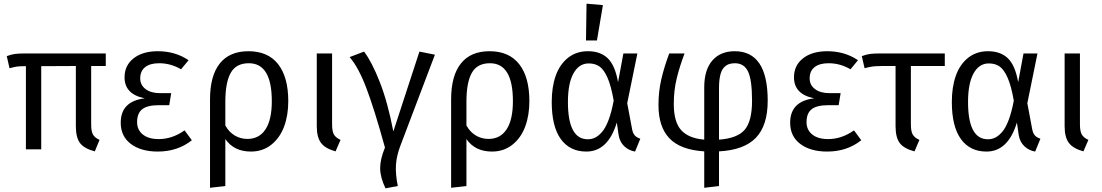

<svg xmlns="http://www.w3.org/2000/svg" viewBox="-20 -819 6046 1053"><path d="M560.1 -457H480V-136.2Q480 -98.6 490 -81.1Q500 -63.5 525.9 -51.8L500 11.2Q441.9 -3.9 418.9 -34.4Q396 -64.9 396 -127V-457L206.1 -456.1V0H122.1V-456.1H119.1Q88.9 -456.1 73.2 -453.9Q57.6 -451.7 32.2 -444.8L17.1 -511.2Q42 -520.5 62.5 -523.2Q83 -525.9 120.1 -525.9H560.1Z M845.2 -538.1Q941.4 -538.1 1014.2 -488.8L973.1 -439Q916 -472.2 853 -472.2Q802.7 -472.2 775.9 -450.7Q749 -429.2 749 -389.2Q749 -352.5 778.6 -330.3Q808.1 -308.1 857.9 -308.1H918.9L908.2 -242.2H852.1Q788.1 -242.2 760 -220Q731.9 -197.8 731.9 -148.9Q731.9 -106.9 763.2 -81.5Q794.4 -56.2 850.1 -56.2Q924.8 -56.2 992.2 -104L1032.2 -49.8Q954.1 12.2 845.2 12.2Q753.4 12.2 697.8 -29.5Q642.1 -71.3 642.1 -146Q642.1 -263.7 773.9 -279.8Q663.1 -301.8 663.1 -395Q663.1 -460.4 712.9 -499.3Q762.7 -538.1 845.2 -538.1Z M1342.8 -538.1Q1449.7 -538.1 1505.4 -467Q1561 -396 1561 -264.2Q1561 -186.5 1538.1 -124.8Q1515.1 -63 1468 -25.4Q1420.9 12.2 1356 12.2Q1263.2 12.2 1215.8 -56.2V201.2L1131.8 210.9V-273.9Q1131.8 -403.3 1185.3 -470.7Q1238.8 -538.1 1342.8 -538.1ZM1336.9 -57.1Q1401.9 -57.1 1436.3 -109.9Q1470.7 -162.6 1470.7 -264.2Q1470.7 -472.2 1344.7 -472.2Q1274.9 -472.2 1245.4 -419.4Q1215.8 -366.7 1215.8 -261.2V-130.9Q1235.8 -94.7 1267.3 -75.9Q1298.8 -57.1 1336.9 -57.1Z M1801.3 -525.9V-137.2Q1801.3 -98.6 1811.5 -81.1Q1821.8 -63.5 1847.7 -51.8L1820.3 11.2Q1763.7 -4.4 1740.5 -35.4Q1717.3 -66.4 1717.3 -127V-525.9Z M1976.6 -536.1Q2019 -480.5 2062.7 -369.6Q2106.4 -258.8 2137.2 -98.1L2280.3 -536.1L2365.2 -519L2176.3 -21Q2154.8 34.7 2151.6 85.2Q2148.4 135.7 2161.6 201.2L2094.2 213.9Q2065.4 154.3 2064.9 104.5Q2064.5 54.7 2091.3 -9.8Q2033.2 -220.2 1989.5 -335.2Q1945.8 -450.2 1897.5 -505.9Z M2665 -538.1Q2772 -538.1 2827.6 -467Q2883.3 -396 2883.3 -264.2Q2883.3 -186.5 2860.4 -124.8Q2837.4 -63 2790.3 -25.4Q2743.2 12.2 2678.2 12.2Q2585.4 12.2 2538.1 -56.2V201.2L2454.1 210.9V-273.9Q2454.1 -403.3 2507.6 -470.7Q2561 -538.1 2665 -538.1ZM2659.2 -57.1Q2724.1 -57.1 2758.5 -109.9Q2793 -162.6 2793 -264.2Q2793 -472.2 2667 -472.2Q2597.2 -472.2 2567.6 -419.4Q2538.1 -366.7 2538.1 -261.2V-130.9Q2558.1 -94.7 2589.6 -75.9Q2621.1 -57.1 2659.2 -57.1Z M3196.8 -798.8 3286.6 -791 3253.9 -597.2H3193.8ZM3204.6 -538.1Q3272.9 -538.1 3313.2 -499.3Q3353.5 -460.4 3369.6 -368.2L3398.9 -525.9H3475.6L3419.9 -252.9L3446.8 -109.9Q3450.7 -88.9 3460.7 -77.1Q3470.7 -65.4 3491.7 -58.1L3462.9 12.2Q3429.2 6.8 3404.1 -16.6Q3378.9 -40 3372.6 -79.1L3362.8 -147Q3314.5 12.2 3195.8 12.2Q3105 12.2 3055.4 -56.6Q3005.9 -125.5 3005.9 -259.8Q3005.9 -341.8 3027.8 -403.8Q3049.8 -465.8 3095.2 -502Q3140.6 -538.1 3204.6 -538.1ZM3209 -471.2Q3155.3 -471.2 3125 -416.3Q3094.7 -361.3 3094.7 -259.8Q3094.7 -55.2 3203.6 -55.2Q3225.1 -55.2 3243.4 -64Q3261.7 -72.8 3281.2 -94.7Q3300.8 -116.7 3317.4 -160.4Q3334 -204.1 3345.7 -267.1Q3332 -346.2 3312.3 -391.6Q3292.5 -437 3268.3 -454.1Q3244.1 -471.2 3209 -471.2Z M4190.4 -267.1Q4190.4 -130.9 4125.7 -63.5Q4061 3.9 3923.3 11.2V201.2L3842.3 210.9V11.2Q3711.9 2.9 3651.6 -60.1Q3591.3 -123 3591.3 -243.2Q3591.3 -318.4 3607.2 -385.7Q3623 -453.1 3650.4 -525.9H3734.4Q3707.5 -455.1 3691.4 -389.2Q3675.3 -323.2 3675.3 -249Q3675.3 -150.4 3715.6 -105.5Q3755.9 -60.5 3842.3 -53.2V-339.8Q3842.3 -436 3886.7 -487.1Q3931.2 -538.1 4009.3 -538.1Q4190.4 -538.1 4190.4 -267.1ZM3923.3 -53.2Q4024.9 -60.5 4064.7 -107.9Q4104.5 -155.3 4104.5 -266.1Q4104.5 -381.3 4082.5 -426.8Q4060.5 -472.2 4010.3 -472.2Q3990.7 -472.2 3976.3 -466.8Q3961.9 -461.4 3949.2 -447.5Q3936.5 -433.6 3929.9 -405.5Q3923.3 -377.4 3923.3 -335.9Z M4516.6 -538.1Q4612.8 -538.1 4685.5 -488.8L4644.5 -439Q4587.4 -472.2 4524.4 -472.2Q4474.1 -472.2 4447.3 -450.7Q4420.4 -429.2 4420.4 -389.2Q4420.4 -352.5 4450 -330.3Q4479.5 -308.1 4529.3 -308.1H4590.3L4579.6 -242.2H4523.4Q4459.5 -242.2 4431.4 -220Q4403.3 -197.8 4403.3 -148.9Q4403.3 -106.9 4434.6 -81.5Q4465.8 -56.2 4521.5 -56.2Q4596.2 -56.2 4663.6 -104L4703.6 -49.8Q4625.5 12.2 4516.6 12.2Q4424.8 12.2 4369.1 -29.5Q4313.5 -71.3 4313.5 -146Q4313.5 -263.7 4445.3 -279.8Q4334.5 -301.8 4334.5 -395Q4334.5 -460.4 4384.3 -499.3Q4434.1 -538.1 4516.6 -538.1Z M5161.6 -457H4975.6V-137.2Q4975.6 -98.6 4985.8 -81.1Q4996.1 -63.5 5022.5 -51.8L4995.6 11.2Q4937.5 -3.9 4914.6 -34.4Q4891.6 -64.9 4891.6 -127V-457H4817.4Q4780.8 -456.5 4763.9 -454.1Q4747.1 -451.7 4721.7 -444.8L4706.5 -511.2Q4731.4 -520.5 4752 -523.2Q4772.5 -525.9 4809.6 -525.9H5161.6Z M5398.9 -538.1Q5467.3 -538.1 5507.6 -499.3Q5547.9 -460.4 5564 -368.2L5593.3 -525.9H5669.9L5614.3 -252.9L5641.1 -109.9Q5645 -88.9 5655 -77.1Q5665 -65.4 5686 -58.1L5657.2 12.2Q5623.5 6.8 5598.4 -16.6Q5573.2 -40 5566.9 -79.1L5557.1 -147Q5508.8 12.2 5390.1 12.2Q5299.3 12.2 5249.8 -56.6Q5200.2 -125.5 5200.2 -259.8Q5200.2 -341.8 5222.2 -403.8Q5244.1 -465.8 5289.6 -502Q5335 -538.1 5398.9 -538.1ZM5403.3 -471.2Q5349.6 -471.2 5319.3 -416.3Q5289.1 -361.3 5289.1 -259.8Q5289.1 -55.2 5397.9 -55.2Q5419.4 -55.2 5437.7 -64Q5456.1 -72.8 5475.6 -94.7Q5495.1 -116.7 5511.7 -160.4Q5528.3 -204.1 5540 -267.1Q5526.4 -346.2 5506.6 -391.6Q5486.8 -437 5462.6 -454.1Q5438.5 -471.2 5403.3 -471.2Z M5902.8 -525.9V-137.2Q5902.8 -98.6 5913.1 -81.1Q5923.3 -63.5 5949.2 -51.8L5921.9 11.2Q5865.2 -4.4 5842 -35.4Q5818.8 -66.4 5818.8 -127V-525.9Z"/></svg>

Font: Fira Sans Book
Style: Regular
Weight: 350
Designer: Carrois Corporate & Edenspiekermann AG
Foundry: Carrois Corporate GbR & Edenspiekermann AG
Version: Version 4.203;PS 004.203;hotconv 1.0.88;makeotf.lib2.5.64775